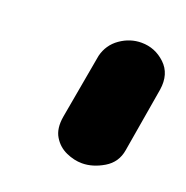

<svg xmlns="http://www.w3.org/2000/svg" viewBox="-65 -989 384 397"><g transform="rotate(20 127.0 -790.0)"><path d="M153 -652Q135.5 -652 117.8 -660Q100 -668 89.8 -685Q79.5 -702 84 -729L109.5 -872.5Q116 -898.5 137.5 -913.5Q159 -928.5 184 -928.5Q214 -928.5 236.2 -907.5Q258.5 -886.5 253 -850.5L229 -708.5Q224.5 -680.5 200.5 -666.2Q176.5 -652 153 -652Z"/></g></svg>

Font: Edu VIC WA NT Hand Pre
Style: Regular
Weight: 400
Designer: Tina and Corey Anderson, Eben Sorkin, Mirko Velimirovic
Foundry: Google for Education
Version: Version 1.000